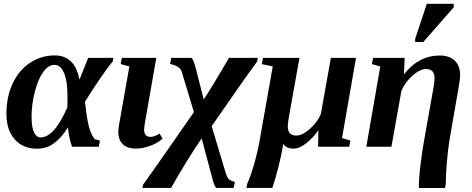

<svg xmlns="http://www.w3.org/2000/svg" viewBox="-20 -758 2441 992"><path d="M496.6 -31.7 490.2 0H352.1Q336.9 -42.5 331.1 -99.6Q295.4 -43.5 257.3 -16.6Q219.2 10.3 171.4 10.3Q98.6 10.3 55.9 -38.1Q13.2 -86.4 13.2 -169.4Q13.2 -257.8 45.4 -326.7Q77.6 -395.5 135.5 -433.6Q193.4 -471.7 262.2 -471.7Q367.2 -471.7 390.6 -346.2L435.5 -459H565.9L562 -439.5Q543.9 -419.9 503.2 -361.1Q462.4 -302.2 418.9 -231.9Q426.3 -162.1 436.8 -114.7Q447.3 -67.4 468.8 -39.1ZM328.6 -264.6Q328.6 -340.8 310.5 -381.8Q292.5 -422.9 261.7 -422.9Q230 -422.9 203.4 -386.2Q176.8 -349.6 159.9 -283.9Q143.1 -218.3 143.1 -154.3Q143.1 -99.1 156 -73.5Q168.9 -47.9 189 -47.9Q223.6 -47.9 257.3 -84.2Q291 -120.6 328.1 -203.1L328.6 -235.4Z M681.6 9.8Q638.7 9.8 615 -12.5Q591.3 -34.7 591.3 -76.2Q591.3 -89.4 594.7 -110.8L648.4 -415L603.5 -426.8L609.4 -459H787.6L727.1 -114.7L724.6 -88.9Q724.6 -50.8 757.8 -50.8Q778.3 -50.8 804.2 -67.9L819.8 -41.5Q791.5 -16.6 752.9 -3.4Q714.4 9.8 681.6 9.8Z M981.9 -178.7 919.9 -384.3Q915.5 -400.4 901.4 -411.1Q887.2 -421.9 858.9 -427.2L864.7 -459H969.2Q978.5 -452.1 988.3 -417L1032.7 -244.6Q1067.9 -296.4 1128.9 -400.9L1163.1 -459H1312L1308.6 -439.9Q1239.7 -347.2 1073.7 -106L1147 138.2Q1153.8 161.1 1165.5 169.9Q1177.2 178.7 1193.4 181.2L1187.5 212.9H1097.2Q1086.9 204.6 1074.7 155.3L1022 -43Q946.3 67.4 863.8 212.9H715.8L718.8 196.8Q749 155.8 843.3 20Z M1332.5 -426.8 1338.9 -459H1527.3L1477.5 -181.2Q1466.8 -125 1466.8 -105Q1466.8 -57.6 1511.2 -57.6Q1542.5 -57.6 1581.5 -92.5Q1620.6 -127.4 1637.7 -168.9L1689.5 -459H1819.3L1747.1 -44.4L1790.5 -32.2L1784.2 0H1623.5L1625 -85.4Q1597.7 -45.4 1562 -17.8Q1526.4 9.8 1498 9.8Q1459.5 9.8 1443.8 -14.2Q1422.4 107.9 1387.2 212.9H1253.4L1257.3 190.9Q1273.9 156.2 1292.5 91.6Q1311 26.9 1321.8 -33.7L1389.2 -415Z M2252.4 -471.2Q2301.8 -471.2 2329.6 -444.6Q2357.4 -418 2357.4 -368.2Q2357.4 -350.1 2349.1 -303.7L2302.2 -33.7Q2294.4 13.7 2288.8 80.6Q2283.2 147.5 2283.2 191.4L2279.3 213.4H2144Q2144 163.6 2152.6 93Q2161.1 22.5 2170.4 -27.8L2214.8 -277.8Q2225.1 -331.5 2225.1 -354Q2225.1 -401.4 2180.7 -401.4Q2149.9 -401.4 2111.3 -367.2Q2072.8 -333 2054.2 -290L2002.4 0H1872.6L1944.8 -414.6L1901.4 -426.8L1907.7 -459H2070.8L2066.9 -373.5Q2142.6 -471.2 2252.4 -471.2ZM2125 -541V-557.1L2185.1 -738.3H2324.2V-720.2L2167 -541Z"/></svg>

Font: Liberation Serif
Style: Bold Italic
Weight: 700
Italic angle: -16.333°
Designer: Steve Matteson
Foundry: Ascender Corporation
Version: Version 2.1.5